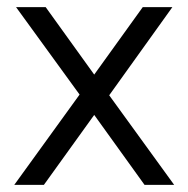

<svg xmlns="http://www.w3.org/2000/svg" viewBox="-20 -518 528 538"><path d="M385 0 244 -196 103 0H20L203 -253L25 -498H108L244 -309L380 -498H463L286 -251L468 0Z"/></svg>

Font: Chakra Petch
Style: Regular
Weight: 400
Designer: Katatrad Aksorn Co.,Ltd.
Foundry: Cadson Demak Co.,Ltd.
Version: Version 1.000; ttfautohint (v1.6)